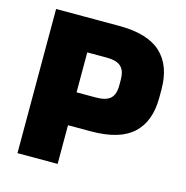

<svg xmlns="http://www.w3.org/2000/svg" viewBox="-97 -731 796 822"><g transform="rotate(15 301.0 -319.5)"><path d="M332 -171.5H174V-317H315Q359.5 -317 378.8 -335Q398 -353 398 -392.5V-418Q398 -457.5 378.8 -475.8Q359.5 -494 315 -494H174V-639H331Q458 -639 517.5 -583.8Q577 -528.5 577 -423.5V-386.5Q577 -281 517.5 -226.2Q458 -171.5 332 -171.5ZM230 0H52V-639H229V-276.5L230 -194Z"/></g></svg>

Font: Anek Kannada Medium ExtraBold
Style: Regular
Weight: 800
Version: Version 1.003